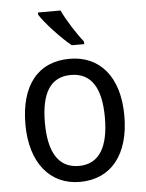

<svg xmlns="http://www.w3.org/2000/svg" viewBox="-54 -810 655 864"><g transform="rotate(-5 273.0 -378.0)"><path d="M252 -766H150V-756C174 -717 245 -641 289 -606H345V-618C315 -655 273 -721 252 -766ZM497 -269C497 -448 408 -546 274 -546C131 -546 50 -446 50 -269C50 -95 138 10 272 10C414 10 497 -95 497 -269ZM138 -269C138 -400 179 -473 273 -473C367 -473 409 -400 409 -269C409 -138 367 -62 274 -62C180 -62 138 -138 138 -269Z"/></g></svg>

Font: Noto Sans Devanagari SemiCondensed
Style: Regular
Weight: 400
Width: 4
Designer: Jelle Bosma - Monotype Design Team
Foundry: Monotype Imaging Inc.
Version: Version 2.004